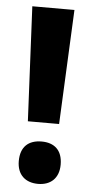

<svg xmlns="http://www.w3.org/2000/svg" viewBox="-53 -746 376 790"><g transform="rotate(5 135.0 -351.0)"><path d="M200 -241 222 -714H48L71 -241ZM48 -75C48 -18 83 12 135 12C186 12 221 -18 221 -75C221 -135 187 -163 135 -163C81 -163 48 -134 48 -75Z"/></g></svg>

Font: Noto Sans Georgian Condensed ExtraBold
Style: Regular
Weight: 800
Width: 3
Designer: Monotype Design Team, Akaki Razmadze
Foundry: Google LLC
Version: Version 2.005